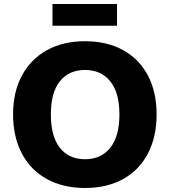

<svg xmlns="http://www.w3.org/2000/svg" viewBox="-20 -926 845 955"><path d="M45 -357Q45 -468 89 -550Q133 -632 213.5 -676.5Q294 -721 403 -721Q512 -721 592.5 -676.5Q673 -632 716 -550Q759 -468 759 -357Q759 -246 716 -163Q673 -80 592.5 -35.5Q512 9 403 9Q294 9 213 -35.5Q132 -80 88.5 -163Q45 -246 45 -357ZM574 -357Q574 -465 528.5 -521.5Q483 -578 403 -578Q323 -578 278 -522Q233 -466 233 -357Q233 -247 278 -190.5Q323 -134 403 -134Q483 -134 528.5 -191Q574 -248 574 -357ZM241 -906H562V-798H241Z"/></svg>

Font: Muli Black
Style: Regular
Weight: 900
Designer: Vernon Adams
Foundry: Vernon Adams
Version: Version 2.001